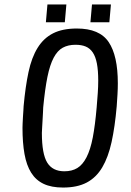

<svg xmlns="http://www.w3.org/2000/svg" viewBox="-20 -835 588 862"><path d="M386 -735 393 -815H478L471 -735ZM186 -735 193 -815H278L271 -735ZM414 -353Q417 -388 419 -417.5Q421 -447 421 -473Q421 -519 415 -550Q409 -581 396.5 -599.5Q384 -618 365 -626Q346 -634 319 -634Q286 -634 262 -621Q238 -608 221 -576Q204 -544 193 -490Q182 -436 174 -353Q174 -347 173 -330Q172 -313 171 -294Q170 -275 169 -259Q168 -243 168 -238Q168 -144 192 -105Q216 -66 269 -66Q303 -66 327 -80.5Q351 -95 368.5 -129Q386 -163 396.5 -217.5Q407 -272 414 -353ZM504 -358Q496 -266 481 -197.5Q466 -129 439 -83.5Q412 -38 369.5 -15.5Q327 7 263 7Q211 7 176 -9.5Q141 -26 120 -59.5Q99 -93 90 -143.5Q81 -194 81 -261Q81 -266 81.5 -279.5Q82 -293 83 -309Q84 -325 85 -339Q86 -353 86 -358Q94 -446 108 -511.5Q122 -577 149 -620.5Q176 -664 218.5 -685.5Q261 -707 325 -707Q427 -707 468 -646Q509 -585 509 -461Q509 -437 507.5 -411.5Q506 -386 504 -358Z"/></svg>

Font: Share
Style: Italic
Weight: 400
Version: Version 1.002